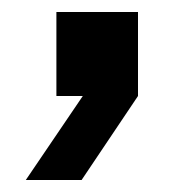

<svg xmlns="http://www.w3.org/2000/svg" viewBox="-20 -160 302 320"><path d="M74 0V-140H210V0L116 140H23L118 0Z"/></svg>

Font: Tektur SemiBold
Style: Regular
Weight: 600
Designer: Adam Jagosz
Foundry: Adam Jagosz
Version: Version 1.005;gftools[0.9.30]